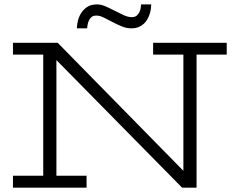

<svg xmlns="http://www.w3.org/2000/svg" viewBox="-20 -869 1100 889"><path d="M40 -670.9H247.1L829.1 -78.1V-616.2H689V-670.9H1029.8V-616.2H890.1V0H823.2L241.2 -590.8V-55.2H380.9V0H40V-55.2H180.2V-616.2H40ZM680.2 -848.6Q680.2 -840.3 678.7 -828.9Q677.2 -817.4 673.3 -804.9Q669.4 -792.5 662.8 -780.5Q656.2 -768.6 646 -759Q635.7 -749.5 621.6 -743.7Q607.4 -737.8 588.4 -737.8Q565.4 -737.8 543.2 -747.1Q521 -756.3 500.2 -767.3Q479.5 -778.3 460.7 -787.6Q441.9 -796.9 426.3 -796.9Q411.6 -796.9 403.3 -789.6Q395 -782.2 390.9 -772.2Q386.7 -762.2 385.3 -752.4Q383.8 -742.7 383.3 -737.8H335.9Q335.9 -750 339.8 -769Q343.8 -788.1 354 -805.7Q364.3 -823.2 382.3 -835.9Q400.4 -848.6 429.2 -848.6Q448.2 -848.6 469.2 -839.4Q490.2 -830.1 511.5 -819.1Q532.7 -808.1 552.7 -798.8Q572.8 -789.6 590.3 -789.6Q605 -789.6 613.3 -796.9Q621.6 -804.2 626 -814Q630.4 -823.7 631.6 -833.5Q632.8 -843.3 633.3 -848.6Z"/></svg>

Font: Stint Ultra Expanded
Style: Regular
Weight: 400
Width: 7
Designer: Astigmatic (AOETI)
Foundry: Astigmatic (AOETI)
Version: Version 1.000